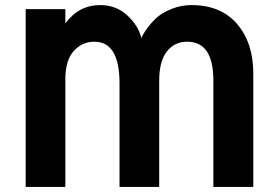

<svg xmlns="http://www.w3.org/2000/svg" viewBox="-20 -735 1092 755"><path d="M606 -417V0H450V-407Q450 -571 351 -571Q303 -571 270 -534.5Q237 -498 237 -424V0H81V-699H237V-643Q290 -715 374 -715Q437 -715 481 -674Q525 -633 536 -585Q543 -603 562 -628Q581 -653 601.5 -670Q622 -687 657.5 -701Q693 -715 733 -715Q849 -715 912.5 -640.5Q976 -566 976 -446V0H819V-419Q819 -571 716 -571Q666 -571 636 -532.5Q606 -494 606 -417Z"/></svg>

Font: Montserrat Alternates
Style: Bold
Weight: 700
Version: Version 2.001